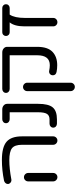

<svg xmlns="http://www.w3.org/2000/svg" viewBox="602 -1236 827 2072"><g transform="rotate(-90 1016.0 -200.5)"><path d="M185 -310V-41Q185 -22 172 -8.5Q159 5 140 5Q121 5 107.5 -8.5Q94 -22 94 -41V-310Q94 -329 107 -342.5Q120 -356 139 -356Q158 -356 171.5 -342.5Q185 -329 185 -310ZM115 -492Q113 -492 111 -491.5Q109 -491 108 -491Q93 -491 81 -500.5Q69 -510 66 -525V-530Q66 -544 76 -555.5Q86 -567 102 -571Q215 -594 325 -594Q463 -594 521.5 -544Q580 -494 580 -377V-41Q580 -22 567 -8.5Q554 5 535 5Q516 5 502.5 -8.5Q489 -22 489 -41V-377Q489 -456 452 -485Q415 -514 321 -514Q233 -514 115 -492Z M871 -590Q896 -590 913.5 -575Q931 -560 931 -537V-203Q931 -92 893 -46Q855 0 763 0H717Q699 0 686.5 -11.5Q674 -23 674 -40Q674 -57 686.5 -68.5Q699 -80 717 -80H763Q805 -80 822.5 -108Q840 -136 840 -203V-510H765Q747 -510 734.5 -521.5Q722 -533 722 -550Q722 -567 734.5 -578.5Q747 -590 765 -590Z M1159 -320V147Q1159 166 1146 179.5Q1133 193 1114 193Q1095 193 1081.5 179.5Q1068 166 1068 147V-320Q1068 -339 1081 -352.5Q1094 -366 1113 -366Q1132 -366 1145.5 -352.5Q1159 -339 1159 -320ZM1486 -590Q1511 -590 1528.5 -575Q1546 -560 1546 -537V-213Q1546 -100 1492.5 -48.5Q1439 3 1348 3Q1310 3 1275 -4Q1239 -12 1239 -45Q1239 -62 1250.5 -73.5Q1262 -85 1278 -85Q1283 -85 1286 -84Q1321 -77 1348 -77Q1455 -77 1455 -213V-510H1092Q1074 -510 1061.5 -521.5Q1049 -533 1049 -550Q1049 -567 1061.5 -578.5Q1074 -590 1092 -590Z M1965 -590Q1982 -590 1994 -578.5Q2006 -567 2006 -550Q2006 -533 1994 -521.5Q1982 -510 1965 -510H1894Q1858 -457 1858 -345V-40Q1858 -21 1844.5 -8Q1831 5 1812 5Q1793 5 1780 -8Q1767 -21 1767 -40V-349Q1767 -458 1810 -510H1703Q1686 -510 1674.5 -522Q1663 -534 1663 -550Q1663 -566 1674.5 -578Q1686 -590 1703 -590Z"/></g></svg>

Font: VarelaRound
Style: Regular
Weight: 400
Designer: Joe Prince, Avraham Cornfeld
Foundry: Joe Prince, Avraham Cornfeld
Version: Version 2.000;PS 002.000;hotconv 1.0.88;makeotf.lib2.5.64775